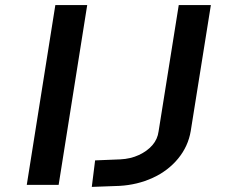

<svg xmlns="http://www.w3.org/2000/svg" viewBox="-20 -725 898 753"><path d="M85 0 197 -705H322L210 0ZM340 8 353 -96 452 -100Q492 -102 524.5 -117Q557 -132 577.5 -155.5Q598 -179 602 -210L681 -705H807L728 -211Q718 -151 678.5 -103Q639 -55 579 -27.5Q519 0 449 4Z"/></svg>

Font: Nunito Sans 7pt Expanded SemiBold
Style: Italic
Weight: 600
Width: 7
Italic angle: -9°
Designer: Vernon Adams
Foundry: Vernon Adams
Version: Version 3.101;gftools[0.9.27]